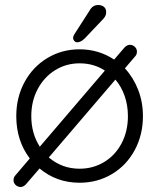

<svg xmlns="http://www.w3.org/2000/svg" viewBox="-20 -720 641 767"><path d="M551 -256Q551 -181 518 -120Q485 -59 427 -24.5Q369 10 298 10Q206 10 138 -47L83 17Q73 27 62 27Q51 27 42.5 19Q34 11 34 0Q34 -11 41 -19L99 -87Q45 -158 45 -256Q45 -331 78 -392Q111 -453 169 -488Q227 -523 298 -523Q374 -523 436 -482L478 -531Q488 -541 499 -541Q510 -541 518.5 -533Q527 -525 527 -514Q527 -502 520 -495L479 -447Q513 -410 532 -361Q551 -312 551 -256ZM139 -134 399 -438Q355 -467 298 -467Q244 -467 200 -439.5Q156 -412 130.5 -364Q105 -316 105 -256Q105 -187 139 -134ZM491 -256Q491 -299 478 -336.5Q465 -374 441 -402L175 -91Q228 -46 298 -46Q352 -46 396.5 -73Q441 -100 466 -148Q491 -196 491 -256ZM272 -569Q272 -575 277 -583L338 -678Q350 -700 372 -700Q387 -700 396 -692Q405 -684 404 -669Q404 -658 394 -646L319 -567Q303 -551 288 -551Q282 -551 277 -556.5Q272 -562 272 -569Z"/></svg>

Font: Quicksand
Style: Regular
Weight: 400
Designer: Andrew Paglinawan
Foundry: Andrew Paglinawan
Version: Version 3.000